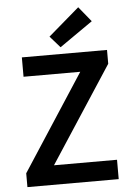

<svg xmlns="http://www.w3.org/2000/svg" viewBox="-59 -925 658 968"><g transform="rotate(-5 270.0 -440.5)"><path d="M40 0V-70L356 -556H69V-654H500V-584L183 -98H502V0ZM268 -688 217 -746 374 -881 436 -805Z"/></g></svg>

Font: Processing Sans Pro Semibold
Style: Regular
Weight: 600
Designer: Paul D. Hunt
Foundry: Adobe Systems Incorporated
Version: Version 2.020;PS 2.000;hotconv 1.0.86;makeotf.lib2.5.63406